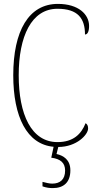

<svg xmlns="http://www.w3.org/2000/svg" viewBox="-20 -744 504 985"><path d="M251 221C307 221 341 191 341 130C341 75 305 54 270 46L279 10C373 10 432 -53 432 -85C432 -98 428 -107 419 -112C397 -56 356 -15 275 -15C140 -15 76 -158 76 -358C76 -557 141 -699 275 -699C379 -699 416 -650 416 -567C429 -567 437 -582 437 -611C437 -670 383 -724 277 -724C127 -724 48 -585 48 -358C48 -145 118 -3 255 9L243 65C290 71 314 91 314 131C314 177 288 198 248 198C233 198 218 194 198 189V212C218 219 234 221 251 221Z"/></svg>

Font: Noto Serif Devanagari Condensed Thin
Style: Regular
Weight: 100
Width: 3
Designer: Universal Thirst, Indian Type Foundry and the Monotype Design Team
Foundry: Monotype Imaging Inc.
Version: Version 2.004